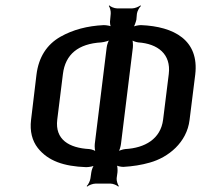

<svg xmlns="http://www.w3.org/2000/svg" viewBox="-20 -680 759 711"><path d="M412 -20 415 -42C416 -51 415 -68 411 -73L408 -70C412 -65 428 -62 437 -62C471 -64 504 -69 535 -78C603 -97 672 -152 682 -236L703 -404C718 -531 625 -582 502 -587C493 -587 476 -584 470 -579L473 -577C477 -581 483 -598 485 -607L487 -629C488 -638 496 -653 502 -658L500 -660C494 -655 479 -649 470 -649H413C404 -649 389 -655 385 -660L383 -658C387 -653 391 -638 390 -629L388 -607C386 -598 388 -581 393 -577L396 -580C392 -584 374 -587 364 -587C303 -584 250 -570 204 -544C153 -515 123 -468 115 -403L95 -236C90 -194 99 -159 120 -132C158 -84 216 -64 299 -61C309 -61 328 -64 333 -69L331 -72C325 -67 319 -50 318 -41L315 -20C314 -11 307 4 301 9L303 11C308 6 324 0 333 0H390C399 0 413 6 418 11L420 9C416 4 411 -11 412 -20ZM213 -406C222 -479 270 -518 355 -523C366 -524 385 -529 391 -534L388 -537C382 -532 376 -514 375 -504L331 -147C330 -138 331 -120 335 -114L338 -117C334 -122 320 -127 311 -128C236 -132 183 -163 192 -237L213 -406ZM428 -147 472 -504C473 -513 472 -531 469 -537L465 -534C469 -529 483 -524 492 -523C564 -518 614 -480 605 -406L584 -237C575 -165 516 -132 444 -128C434 -127 419 -122 414 -117L417 -114C422 -120 427 -138 428 -147Z"/></svg>

Font: Gamestation Storm Oblique 
Style: Italic
Weight: 400
Designer: Jonas Hecksher
Foundry: Jonas Hecksher, Playtypeª, e-types AS
Version: Version 1.003